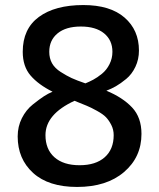

<svg xmlns="http://www.w3.org/2000/svg" viewBox="-20 -730 630 760"><path d="M530 -530Q530 -495 516 -465.5Q502 -436 479.5 -417.5Q457 -399 438.5 -388.5Q420 -378 401 -371Q466 -344 503 -304.5Q540 -265 540 -200Q540 -108 471 -49Q402 10 285 10Q172 10 111 -45.5Q50 -101 50 -190Q50 -229 66.5 -262Q83 -295 110 -316.5Q137 -338 154 -349Q171 -360 188 -367Q132 -395 101 -431Q70 -467 70 -525Q70 -616 134 -663Q198 -710 310 -710Q416 -710 473 -660.5Q530 -611 530 -530ZM175 -525Q175 -499 186 -479.5Q197 -460 220.5 -445Q244 -430 263.5 -421Q283 -412 318 -400Q333 -406 349 -414.5Q365 -423 383.5 -438Q402 -453 413.5 -476Q425 -499 425 -525Q425 -571 392 -598Q359 -625 300 -625Q241 -625 208 -598Q175 -571 175 -525ZM430 -195Q430 -217 420.5 -235.5Q411 -254 399.5 -266Q388 -278 363.5 -291.5Q339 -305 323 -311.5Q307 -318 275 -331Q160 -278 160 -195Q160 -139 195.5 -107.5Q231 -76 295 -76Q359 -76 394.5 -107.5Q430 -139 430 -195Z"/></svg>

Font: Bitter
Style: Regular
Weight: 400
Designer: Sol Matas
Foundry: Sol Matas
Version: Version 1.300;PS 001.300;hotconv 1.0.70;makeotf.lib2.5.58329